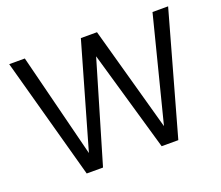

<svg xmlns="http://www.w3.org/2000/svg" viewBox="-116 -870 1199 1040"><g transform="rotate(-20 483.5 -350.0)"><path d="M218 0 26 -700H116L267 -100L439 -700H532L699 -98L852 -700H942L746 0H650L483 -579L312 0Z"/></g></svg>

Font: DM Sans 20pt
Style: Regular
Weight: 400
Version: Version 4.004;gftools[0.9.30]